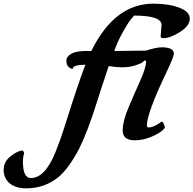

<svg xmlns="http://www.w3.org/2000/svg" viewBox="-280 -755 1055 1047"><path d="M343 -477 516 -479Q572 -497 602 -497Q668 -497 668 -462Q668 -446 631 -368Q521 -138 521 -72Q521 -60 531 -60Q555 -60 590 -84L601 -92Q607 -92 613 -80Q619 -68 619 -61Q619 -54 598.5 -38Q578 -22 537.5 -6Q497 10 454 10Q389 10 389 -44Q389 -93 420.5 -168Q452 -243 484 -313.5Q516 -384 517 -421L509 -426Q505 -422 497.5 -415.5Q490 -409 458 -398.5Q426 -388 389 -388Q352 -388 313 -395Q275 -283 248.5 -198.5Q222 -114 198 -51.5Q174 11 153 53Q132 95 101 140Q70 185 37 212Q-38 272 -136 272Q-195 272 -227.5 244.5Q-260 217 -260 171.5Q-260 126 -221 96Q-182 66 -157 66Q-155 66 -151.5 72Q-148 78 -148 79.5Q-148 81 -150 87Q-155 102 -155 126Q-155 216 -112 216Q-35 216 22 76Q50 7 72 -64Q155 -327 186 -402Q117 -402 117 -380Q104 -380 93 -391Q82 -402 82 -424.5Q82 -447 109 -462Q136 -477 188 -477H218Q345 -735 556 -735Q641 -735 698 -713Q755 -691 755 -653Q755 -615 702 -581Q649 -547 612 -547Q596 -547 596 -557L601 -619Q601 -670 451 -670Q444 -662 432 -647.5Q420 -633 391.5 -583Q363 -533 343 -477Z"/></svg>

Font: Clara
Style: Regular
Weight: 400
Designer: Proyecto DEMO
Foundry: Proyecto DEMO
Version: Version 1.002